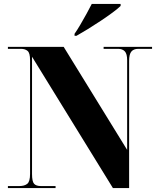

<svg xmlns="http://www.w3.org/2000/svg" viewBox="-20 -951 797 971"><path d="M20 0V-10H77Q104 -10 118 -21.5Q132 -33 132 -71V-647Q132 -683 119.5 -693.5Q107 -704 86 -704H20V-714H302L623 -193V-647Q623 -679 611 -691.5Q599 -704 578 -704H504V-714H749V-704H679Q656 -704 644.5 -690.5Q633 -677 633 -643V0H551L142 -664V-71Q142 -33 152.5 -21.5Q163 -10 187 -10H261V0ZM357 -780Q371 -800 386.5 -826.5Q402 -853 417.5 -881Q433 -909 444 -931H590V-921Q577 -908 550 -888Q523 -868 490 -846Q457 -824 424.5 -804Q392 -784 367 -770H357Z"/></svg>

Font: Noto Serif Display SemiCondensed Black
Style: Regular
Weight: 900
Width: 4
Designer: Monotype Design Team
Foundry: Monotype Imaging Inc.
Version: Version 2.009